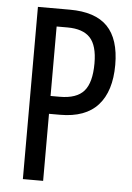

<svg xmlns="http://www.w3.org/2000/svg" viewBox="-52 -754 547 793"><g transform="rotate(5 221.5 -357.0)"><path d="M205 -714Q311 -714 361.5 -662Q412 -610 412 -503Q412 -394 360 -336Q308 -278 203 -278H157V0H73V-714ZM202 -640H157V-352H195Q265 -352 295.5 -387Q326 -422 326 -502Q326 -576 296 -608Q266 -640 202 -640Z"/></g></svg>

Font: Noto Sans Khmer UI ExtraCondensed
Style: Regular
Weight: 400
Width: 2
Designer: Danh Hong and the Monotype Design Team
Foundry: Monotype Imaging Inc.
Version: Version 2.002; ttfautohint (v1.8.4.7-5d5b)